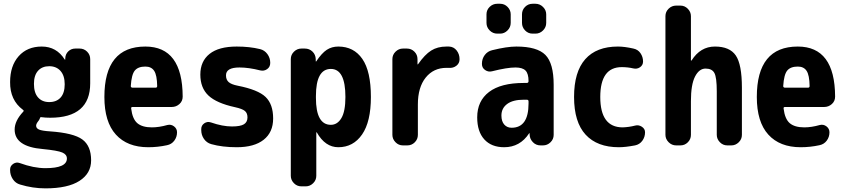

<svg xmlns="http://www.w3.org/2000/svg" viewBox="-20 -780 4540 1030"><path d="M162.1 -330.1Q162.1 -282.2 184.1 -257.3Q206.1 -232.4 244.1 -232.4Q283.2 -232.4 305.2 -256.8Q327.1 -281.2 327.1 -328.1Q327.1 -374 304.7 -399.4Q282.2 -424.8 244.1 -424.8Q206.1 -424.8 184.1 -400.4Q162.1 -376 162.1 -330.1ZM249 -75.2Q375 -66.4 421.9 -31.7Q468.8 2.9 468.8 80.1Q468.8 150.4 406.2 190.4Q343.8 230.5 223.6 230.5Q155.3 230.5 87.9 210Q63.5 203.1 48.8 181.2Q34.2 159.2 34.2 132.8V128.9Q34.2 110.4 50.8 99.1Q67.4 87.9 85.9 94.7Q161.1 122.1 223.6 122.1Q338.9 122.1 338.9 70.3Q338.9 48.8 314 38.1Q289.1 27.3 209 19.5Q58.6 6.8 58.6 -85Q58.6 -131.8 104.5 -180.7Q110.4 -186.5 102.5 -191.4Q33.2 -243.2 34.2 -339.8Q34.2 -426.8 80.1 -478.5Q126 -530.3 204.1 -530.3Q283.2 -530.3 327.1 -460.9Q327.1 -460 329.1 -460Q330.1 -460 330.1 -460.9V-467.8Q331.1 -490.2 346.7 -504.9Q362.3 -519.5 383.8 -519.5H407.2Q430.7 -519.5 447.3 -502.9Q463.9 -486.3 463.9 -462.9V-333Q463.9 -148.4 249 -148.4Q224.6 -148.4 202.1 -151.4Q195.3 -153.3 193.4 -143.6Q190.4 -135.7 183.6 -127.9Q173.8 -115.2 173.8 -105.5Q173.8 -91.8 189.5 -85Q205.1 -78.1 249 -75.2Z M814.5 -309.6Q823.2 -309.6 823.2 -318.4Q822.3 -377 807.1 -399.9Q792 -422.9 759.8 -422.9Q720.7 -422.9 703.1 -401.4Q685.5 -379.9 681.6 -318.4Q681.6 -310.5 690.4 -309.6ZM759.8 -530.3Q959 -530.3 960 -261.7Q960 -237.3 942.4 -221.7Q924.8 -206.1 901.4 -206.1H691.4Q682.6 -206.1 683.6 -198.2Q690.4 -141.6 716.8 -119.1Q743.2 -96.7 794.9 -96.7Q833 -96.7 877.9 -109.4Q897.5 -114.3 913.6 -102.1Q929.7 -89.8 929.7 -70.3Q929.7 -44.9 915 -25.4Q900.4 -5.9 876 -1Q826.2 9.8 775.4 9.8Q663.1 9.8 601.6 -58.1Q540 -126 540 -259.8Q540 -530.3 759.8 -530.3Z M1254.9 -320.3Q1364.3 -298.8 1404.8 -259.8Q1445.3 -220.7 1445.3 -144.5Q1445.3 -70.3 1394.5 -30.3Q1343.8 9.8 1250 9.8Q1171.9 9.8 1113.3 -6.8Q1088.9 -13.7 1074.2 -34.7Q1059.6 -55.7 1059.6 -82V-87.9Q1059.6 -107.4 1076.2 -118.7Q1092.8 -129.9 1112.3 -123Q1173.8 -101.6 1224.6 -101.6Q1269.5 -101.6 1288.6 -113.3Q1307.6 -125 1307.6 -150.4Q1307.6 -172.9 1293.9 -184.6Q1280.3 -196.3 1240.2 -205.1Q1141.6 -226.6 1098.1 -267.6Q1054.7 -308.6 1054.7 -379.9Q1054.7 -451.2 1104 -490.7Q1153.3 -530.3 1250 -530.3Q1319.3 -530.3 1375 -516.6Q1399.4 -510.7 1414.6 -489.7Q1429.7 -468.8 1429.7 -443.4V-442.4Q1429.7 -420.9 1413.1 -409.2Q1396.5 -397.5 1376 -402.3Q1314.5 -418 1264.6 -418Q1191.4 -418 1192.4 -375Q1192.4 -352.5 1206.5 -339.8Q1220.7 -327.1 1254.9 -320.3Z M1754.9 -110.4Q1790 -110.4 1811.5 -146.5Q1833 -182.6 1833 -259.8Q1833 -410.2 1754.9 -410.2Q1674.8 -410.2 1674.8 -264.6V-254.9Q1674.8 -110.4 1754.9 -110.4ZM1794.9 -530.3Q1877.9 -530.3 1923.8 -463.9Q1969.7 -397.5 1969.7 -259.8Q1969.7 -127 1922.4 -58.6Q1875 9.8 1794.9 9.8Q1724.6 9.8 1679.7 -69.3Q1679.7 -70.3 1677.7 -70.3Q1676.8 -70.3 1676.8 -69.3V163.1Q1676.8 186.5 1659.7 203.1Q1642.6 219.7 1620.1 219.7H1596.7Q1573.2 219.7 1556.6 202.6Q1540 185.5 1540 163.1V-462.9Q1540 -486.3 1557.1 -502.9Q1574.2 -519.5 1596.7 -519.5H1615.2Q1639.6 -519.5 1656.2 -503.4Q1672.9 -487.3 1673.8 -462.9V-451.2Q1673.8 -450.2 1674.8 -450.2Q1676.8 -450.2 1676.8 -451.2Q1706.1 -495.1 1732.9 -512.7Q1759.8 -530.3 1794.9 -530.3Z M2388.7 -530.3Q2414.1 -529.3 2429.7 -509.3Q2445.3 -489.3 2445.3 -462.9V-461.9Q2445.3 -440.4 2428.2 -427.2Q2411.1 -414.1 2388.7 -416H2375Q2305.7 -416 2263.7 -363.8Q2221.7 -311.5 2221.7 -219.7V-56.6Q2221.7 -33.2 2205.1 -16.6Q2188.5 0 2165 0H2141.6Q2118.2 0 2101.6 -17.1Q2085 -34.2 2085 -56.6V-462.9Q2085 -486.3 2102.1 -502.9Q2119.1 -519.5 2141.6 -519.5H2163.1Q2186.5 -519.5 2203.1 -502.9Q2219.7 -486.3 2219.7 -462.9V-435.5Q2219.7 -434.6 2220.7 -434.6Q2222.7 -434.6 2222.7 -435.5Q2258.8 -487.3 2293 -508.8Q2327.1 -530.3 2375 -530.3Z M2815.4 -224.6V-236.3Q2815.4 -245.1 2805.7 -245.1H2790Q2731.4 -245.1 2700.7 -222.2Q2669.9 -199.2 2669.9 -160.2Q2669.9 -128.9 2685.1 -111.8Q2700.2 -94.7 2724.6 -94.7Q2815.4 -94.7 2815.4 -224.6ZM2750 -530.3Q2861.3 -530.3 2905.8 -485.4Q2950.2 -440.4 2950.2 -325.2V-56.6Q2950.2 -33.2 2933.1 -16.6Q2916 0 2892.6 0H2879.9Q2855.5 0 2838.9 -17.1Q2822.3 -34.2 2821.3 -56.6V-64.5Q2821.3 -65.4 2820.3 -65.4Q2818.4 -65.4 2818.4 -64.5Q2769.5 9.8 2684.6 9.8Q2616.2 9.8 2578.1 -32.2Q2540 -74.2 2540 -150.4Q2540 -238.3 2603.5 -286.6Q2667 -335 2790 -335H2805.7Q2814.5 -335 2815.4 -343.8V-344.7Q2815.4 -384.8 2799.3 -401.4Q2783.2 -418 2745.1 -418Q2700.2 -418 2619.1 -397.5Q2599.6 -392.6 2582.5 -404.3Q2565.4 -416 2565.4 -436.5V-438.5Q2565.4 -464.8 2580.6 -484.9Q2595.7 -504.9 2620.1 -510.7Q2699.2 -530.3 2750 -530.3ZM2836.9 -759.8H2852.5Q2876 -759.8 2893.1 -742.7Q2910.2 -725.6 2910.2 -703.1V-657.2Q2910.2 -633.8 2893.1 -616.7Q2876 -599.6 2852.5 -599.6H2836.9Q2813.5 -599.6 2796.9 -616.7Q2780.3 -633.8 2780.3 -657.2V-703.1Q2780.3 -726.6 2796.9 -743.2Q2813.5 -759.8 2836.9 -759.8ZM2647.5 -759.8H2663.1Q2686.5 -759.8 2703.1 -742.7Q2719.7 -725.6 2719.7 -703.1V-657.2Q2719.7 -633.8 2702.6 -616.7Q2685.5 -599.6 2663.1 -599.6H2647.5Q2624 -599.6 2606.9 -616.7Q2589.8 -633.8 2589.8 -657.2V-703.1Q2589.8 -726.6 2606.9 -743.2Q2624 -759.8 2647.5 -759.8Z M3387.7 -106.4Q3406.2 -111.3 3423.3 -100.1Q3440.4 -88.9 3440.4 -70.3Q3440.4 -44.9 3425.8 -24.9Q3411.1 -4.9 3386.7 0Q3335 9.8 3299.8 9.8Q3183.6 9.8 3121.6 -57.6Q3059.6 -125 3059.6 -259.8Q3059.6 -394.5 3119.6 -462.4Q3179.7 -530.3 3294.9 -530.3Q3330.1 -530.3 3377.9 -519.5Q3402.3 -514.6 3416 -494.6Q3429.7 -474.6 3429.7 -450.2Q3429.7 -430.7 3413.6 -419.4Q3397.5 -408.2 3377 -413.1Q3347.7 -419.9 3315.4 -419.9Q3200.2 -419.9 3200.2 -259.8Q3200.2 -96.7 3320.3 -96.7Q3353.5 -97.7 3387.7 -106.4Z M3815.4 -530.3Q3894.5 -530.3 3927.2 -482.4Q3960 -434.6 3960 -309.6V-56.6Q3960 -33.2 3942.9 -16.6Q3925.8 0 3903.3 0H3881.8Q3858.4 0 3841.8 -17.1Q3825.2 -34.2 3825.2 -56.6V-290Q3825.2 -364.3 3812.5 -388.2Q3799.8 -412.1 3765.1 -412.1Q3730.5 -412.1 3708.5 -369.1Q3686.5 -326.2 3686.5 -237.3V-56.6Q3686.5 -33.2 3669.9 -16.6Q3653.3 0 3629.9 0H3607.4Q3584 0 3566.9 -17.1Q3549.8 -34.2 3549.8 -56.6V-693.4Q3549.8 -716.8 3566.9 -733.4Q3584 -750 3607.4 -750H3629.9Q3653.3 -750 3669.9 -732.9Q3686.5 -715.8 3686.5 -693.4V-456.1Q3686.5 -455.1 3688.5 -455.1Q3690.4 -455.1 3690.4 -456.1Q3737.3 -530.3 3815.4 -530.3Z M4314.5 -309.6Q4323.2 -309.6 4323.2 -318.4Q4322.3 -377 4307.1 -399.9Q4292 -422.9 4259.8 -422.9Q4220.7 -422.9 4203.1 -401.4Q4185.5 -379.9 4181.6 -318.4Q4181.6 -310.5 4190.4 -309.6ZM4259.8 -530.3Q4459 -530.3 4460 -261.7Q4460 -237.3 4442.4 -221.7Q4424.8 -206.1 4401.4 -206.1H4191.4Q4182.6 -206.1 4183.6 -198.2Q4190.4 -141.6 4216.8 -119.1Q4243.2 -96.7 4294.9 -96.7Q4333 -96.7 4377.9 -109.4Q4397.5 -114.3 4413.6 -102.1Q4429.7 -89.8 4429.7 -70.3Q4429.7 -44.9 4415 -25.4Q4400.4 -5.9 4376 -1Q4326.2 9.8 4275.4 9.8Q4163.1 9.8 4101.6 -58.1Q4040 -126 4040 -259.8Q4040 -530.3 4259.8 -530.3Z"/></svg>

Font: Rounded Mgen+ 2m bold
Style: Bold
Weight: 700
Designer: [Source Han Sans]
Ryoko NISHIZUKA  (kana & ideographs); Paul D. Hunt (Latin, Greek & Cyrillic); Wenlong ZHANG  (bopomofo
Version: Version 1.059.20150602